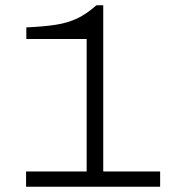

<svg xmlns="http://www.w3.org/2000/svg" viewBox="-20 -709 657 729"><path d="M79 0V-58H309V-561H80V-605Q147 -608 192 -615Q237 -622 273 -639Q309 -656 346 -689H372V-58H588V0Z"/></svg>

Font: Archivo Expanded ExtraLight
Style: Regular
Weight: 250
Width: 7
Designer: Hector Gatti
Foundry: Omnibus-Type
Version: Version 2.001